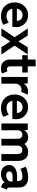

<svg xmlns="http://www.w3.org/2000/svg" viewBox="1520 -2240 727 3807"><g transform="rotate(90 1883.5 -336.5)"><path d="M299.8 7.8Q217.3 7.8 156.2 -26.6Q95.2 -61 61.8 -121.8Q28.3 -182.6 28.3 -260.7Q28.3 -343.3 62.7 -403.6Q97.2 -463.9 154.5 -497.1Q211.9 -530.3 280.3 -530.3Q345.2 -530.3 399.2 -500.2Q453.1 -470.2 485.8 -415.8Q518.6 -361.3 518.6 -287.1Q518.6 -270 516.6 -254.4Q514.6 -238.8 510.7 -217.8H128.9V-307.6H394.5Q394.5 -341.3 379.9 -366.7Q365.2 -392.1 339.6 -406.5Q314 -420.9 280.3 -420.9Q239.3 -420.9 209.2 -401.1Q179.2 -381.3 162.8 -346.2Q146.5 -311 146.5 -264.6Q146.5 -216.3 164.6 -179.7Q182.6 -143.1 216.3 -122.3Q250 -101.6 295.9 -101.6Q321.8 -101.6 346.2 -107.7Q370.6 -113.8 391.6 -124Q412.6 -134.3 427.7 -146.5L471.7 -40Q440.4 -18.6 395.8 -5.4Q351.1 7.8 299.8 7.8Z M914.5 0 803.9 -174.3H798L717.6 -261.1V-263.9L544.9 -523.1H685.8L800 -341.5H804.8L885.8 -262.8V-260L1059.8 0ZM542.9 0 717.6 -260V-262.8L799.1 -341.5H803.9L917.5 -523.1H1060L885.8 -263.9V-261.1L805.9 -174.3H800L688.9 0Z M1340.3 7.8Q1251 7.8 1205.8 -41.7Q1160.6 -91.3 1160.6 -168.9V-679.7H1295.4V-176.8Q1295.4 -141.1 1312.7 -125.7Q1330.1 -110.4 1354 -110.4Q1365.2 -110.4 1375.7 -113Q1386.2 -115.7 1394 -120.1L1438 -13.7Q1417.5 -2.9 1392.8 2.4Q1368.2 7.8 1340.3 7.8ZM1074.7 -414.1V-523.4H1418.5V-414.1Z M1504.8 0V-523.1H1636.3V-447.9H1651.1L1617.8 -412.3Q1630 -438.8 1654 -466.1Q1678.1 -493.5 1713.8 -512.2Q1749.5 -530.9 1797.1 -530.9Q1816.7 -530.9 1832.4 -527.9Q1848.1 -524.9 1854.8 -521.3L1800.8 -392.2Q1796.2 -394.5 1784.4 -397Q1772.6 -399.5 1758 -399.5Q1738.6 -399.5 1717.8 -391.9Q1697 -384.3 1679.2 -369.1Q1661.5 -353.9 1650.5 -330.9Q1639.6 -307.9 1639.6 -277.1V0Z M2125.5 7.8Q2043 7.8 1981.9 -26.6Q1920.9 -61 1887.5 -121.8Q1854 -182.6 1854 -260.7Q1854 -343.3 1888.4 -403.6Q1922.9 -463.9 1980.2 -497.1Q2037.6 -530.3 2106 -530.3Q2170.9 -530.3 2224.9 -500.2Q2278.8 -470.2 2311.5 -415.8Q2344.2 -361.3 2344.2 -287.1Q2344.2 -270 2342.3 -254.4Q2340.3 -238.8 2336.4 -217.8H1954.6V-307.6H2220.2Q2220.2 -341.3 2205.6 -366.7Q2190.9 -392.1 2165.3 -406.5Q2139.6 -420.9 2106 -420.9Q2064.9 -420.9 2034.9 -401.1Q2004.9 -381.3 1988.5 -346.2Q1972.2 -311 1972.2 -264.6Q1972.2 -216.3 1990.2 -179.7Q2008.3 -143.1 2042 -122.3Q2075.7 -101.6 2121.6 -101.6Q2147.5 -101.6 2171.9 -107.7Q2196.3 -113.8 2217.3 -124Q2238.3 -134.3 2253.4 -146.5L2297.4 -40Q2266.1 -18.6 2221.4 -5.4Q2176.8 7.8 2125.5 7.8Z M2428.6 0V-523.1H2557.9V-457.7H2577.4L2531.9 -403.5Q2555.7 -465.2 2599.4 -498Q2643.2 -530.9 2702.3 -530.9Q2754.8 -530.9 2791.1 -505.2Q2827.3 -479.5 2844.1 -433.4L2818.2 -457.7H2853.1L2820.5 -433.4Q2846.9 -482.4 2893.9 -506.6Q2940.9 -530.9 2995.9 -530.9Q3045.5 -530.9 3079.1 -513.7Q3112.7 -496.6 3132.7 -468Q3152.7 -439.5 3161.5 -404.9Q3170.4 -370.3 3170.4 -335.7V0H3035V-317Q3035 -365.6 3013.9 -391.3Q2992.8 -416.9 2954.7 -416.9Q2930 -416.9 2910.1 -405.7Q2890.2 -394.6 2878.4 -372.5Q2866.6 -350.3 2866.6 -317V0H2731.8V-317Q2731.8 -365.6 2710.5 -391.3Q2689.2 -416.9 2651 -416.9Q2614.3 -416.9 2588.8 -391.5Q2563.4 -366 2563.4 -315.3V0Z M3429.2 7.8Q3376.5 7.8 3336.4 -13.4Q3296.4 -34.7 3273.9 -70.8Q3251.5 -106.9 3251.5 -152.3Q3251.5 -199.2 3277.1 -235.1Q3302.7 -271 3353.5 -291.3Q3404.3 -311.5 3479 -311.5H3595.2V-222.7H3480Q3433.1 -222.7 3406.7 -207Q3380.4 -191.4 3380.4 -158.2Q3380.4 -138.2 3390.4 -124.3Q3400.4 -110.4 3418.5 -103Q3436.5 -95.7 3459.5 -95.7Q3480.5 -95.7 3508.3 -105Q3536.1 -114.3 3556.9 -135Q3577.6 -155.8 3577.6 -189.5V-243.2L3568.8 -269.5V-336.9Q3568.8 -354 3564 -368.7Q3559.1 -383.3 3548.1 -394.5Q3537.1 -405.8 3519.3 -411.9Q3501.5 -418 3476.1 -418Q3451.2 -418 3423.8 -412.6Q3396.5 -407.2 3371.8 -398.2Q3347.2 -389.2 3329.6 -377.9L3285.6 -482.4Q3305.7 -494.1 3337.9 -505.1Q3370.1 -516.1 3410.4 -523.2Q3450.7 -530.3 3494.6 -530.3Q3566.4 -530.3 3607.4 -510.7Q3648.4 -491.2 3667.7 -461.2Q3687 -431.2 3692.4 -398.4Q3697.8 -365.7 3697.8 -338.9V-175.8Q3697.8 -146 3703.9 -131.1Q3710 -116.2 3728 -110.4L3739.7 -106.4L3690.9 7.8L3675.3 2Q3632.3 -14.2 3612.8 -35.9Q3593.3 -57.6 3590.3 -79.1L3615.7 -62.5H3572.8L3602.1 -76.2Q3585.4 -43 3537.8 -17.6Q3490.2 7.8 3429.2 7.8Z"/></g></svg>

Font: Reddit Sans
Style: Regular
Weight: 400
Designer: Stephen Hutchings
Foundry: Reddit
Version: Version 1.014